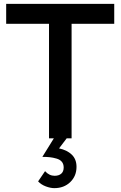

<svg xmlns="http://www.w3.org/2000/svg" viewBox="-20 -717 625 995"><path d="M234 0V-593.5H12V-697H572V-593.5H351V0H325.5L286 52Q327 60.5 351.8 84.2Q376.5 108 376.5 147.5Q376.5 195.5 344 226.8Q311.5 258 261.5 258Q241.5 258 217.5 249Q193.5 240 177.5 223L213.5 170Q235 194 263 194Q285 194 297.5 183Q310 172 310 151Q310 133 300.5 121.5Q291 110 272.8 104.8Q254.5 99.5 238.5 97.8Q222.5 96 199.5 96L259 0Z"/></svg>

Font: HK Grotesk SemiBold
Style: Regular
Weight: 600
Designer: Alfredo Marco Pradil
Foundry: Hanken Design Co.
Version: Version 3.001;FEAKit 1.0